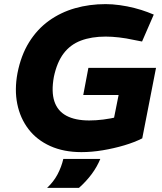

<svg xmlns="http://www.w3.org/2000/svg" viewBox="-20 -730 788 934"><path d="M376 10Q290 10 224.5 -19.5Q159 -49 118.5 -102Q78 -155 64 -224.5Q50 -294 65 -374Q82 -461 121.5 -524.5Q161 -588 218 -629Q275 -670 345 -690Q415 -710 494 -710Q526 -710 562.5 -705Q599 -700 634 -691Q669 -682 698 -671L728 -659L671 -528L630 -536Q594 -544 559 -548Q524 -552 494 -552Q425 -552 373.5 -532.5Q322 -513 289.5 -470Q257 -427 242 -356Q229 -284 244.5 -237Q260 -190 303 -167Q346 -144 414 -144Q447 -144 482.5 -148.5Q518 -153 556 -162L528 -123L557 -268H385L410 -400H739L672 -57Q635 -38 584.5 -23Q534 -8 480 1Q426 10 376 10ZM209 184Q241 154 260 118Q279 82 288 43H468Q452 82 425.5 117.5Q399 153 364 184Z"/></svg>

Font: REM
Style: Bold Italic
Weight: 700
Italic angle: -11°
Designer: Octavio Pardo
Foundry: Ashler Design
Version: Version 1.005;gftools[0.9.28]